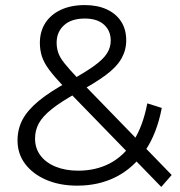

<svg xmlns="http://www.w3.org/2000/svg" viewBox="-20 -725 709 756"><path d="M615 11 229 -386Q194 -423 173.5 -450.5Q153 -478 145 -503Q137 -528 137 -556Q137 -601 158.5 -634.5Q180 -668 220 -686.5Q260 -705 314 -705Q363 -705 399.5 -688.5Q436 -672 456.5 -641Q477 -610 477 -566Q477 -528 458.5 -495Q440 -462 398 -430.5Q356 -399 284 -360Q221 -325 184.5 -296Q148 -267 133 -239.5Q118 -212 118 -179Q118 -141 139.5 -112.5Q161 -84 199.5 -68.5Q238 -53 288 -53Q358 -53 413 -82Q468 -111 505.5 -170Q543 -229 560 -318L617 -300Q598 -200 552 -132Q506 -64 438 -29Q370 6 284 6Q216 6 163 -16.5Q110 -39 79.5 -79Q49 -119 49 -172Q49 -217 69 -254.5Q89 -292 133.5 -328.5Q178 -365 252 -405Q315 -440 350.5 -465.5Q386 -491 401 -514.5Q416 -538 416 -565Q416 -604 389.5 -628Q363 -652 314 -652Q261 -652 232 -625.5Q203 -599 203 -557Q203 -536 209.5 -517Q216 -498 234.5 -475Q253 -452 286 -417L656 -36Z"/></svg>

Font: Montserrat Thin
Style: Regular
Weight: 400
Version: Version 9.000